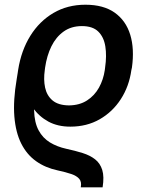

<svg xmlns="http://www.w3.org/2000/svg" viewBox="-20 -573 643 825"><path d="M420.9 231.9H327.1Q331.5 208.5 320.6 195.6Q309.6 182.6 285.9 174.6Q262.2 166.5 228 159.2Q174.8 147.9 135 119.6Q95.2 91.3 71.3 43.9Q47.4 -3.4 41.7 -72.3Q36.1 -141.1 51.8 -233.4L58.1 -272.5L148.9 -266.1L142.6 -227.5Q125 -151.4 126.5 -98.9Q127.9 -46.4 145.8 -13.2Q163.6 20 194.3 38.8Q225.1 57.6 265.1 66.4Q303.7 74.7 335.4 84.7Q367.2 94.7 388.9 111.8Q410.6 128.9 419.4 157.5Q428.2 186 420.9 231.9ZM282.2 -28.8Q228 -28.8 188 -50.5Q147.9 -72.3 121.1 -110.1Q94.2 -147.9 79.6 -195.8Q75.7 -210.4 69.3 -221.4Q63 -232.4 59.1 -242.7Q55.2 -252.9 56.6 -263.7L58.1 -273.4Q71.3 -356.4 110.4 -419.2Q149.4 -481.9 209.7 -517.3Q270 -552.7 347.2 -552.7Q424.8 -552.7 472.9 -518.6Q521 -484.4 539.6 -423.8Q558.1 -363.3 546.9 -282.7L544.4 -271.5Q534.7 -202.1 499.3 -147.2Q463.9 -92.3 408.4 -60.5Q353 -28.8 282.2 -28.8ZM276.4 -120.1Q321.8 -120.6 354 -141.4Q386.2 -162.1 405.3 -196.5Q424.3 -231 430.2 -271.5L431.6 -282.7Q439 -333.5 432.6 -373.5Q426.3 -413.6 402.3 -437.3Q378.4 -460.9 332 -460.9Q286.1 -460.9 253.4 -437.5Q220.7 -414.1 200.9 -374Q181.2 -334 173.8 -282.7L172.4 -271.5Q166.5 -231 173.8 -196.5Q181.2 -162.1 205.8 -141.4Q230.5 -120.6 276.4 -120.1Z"/></svg>

Font: Inter Tight Medium
Style: Italic
Weight: 500
Italic angle: -9.39999°
Designer: Rasmus Andersson
Foundry: rsms
Version: Version 3.004